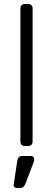

<svg xmlns="http://www.w3.org/2000/svg" viewBox="-20 -730 265 960"><path d="M104 0Q94 0 88 -6Q82 -12 82 -22V-688Q82 -698 88 -704Q94 -710 104 -710H121Q131 -710 137 -704Q143 -698 143 -688V-22Q143 -12 137 -6Q131 0 121 0ZM63 210Q55 210 51 204Q47 198 49 189L66 77Q69 50 91 50H136Q143 50 147 55Q151 60 151 66Q151 75 147 84L107 189Q102 200 96.5 205Q91 210 81 210Z"/></svg>

Font: Rubik AZ
Style: Regular
Weight: 300
Designer: Hubert and Fischer
Foundry: Hubert & Fischer
Version: Version 2.000